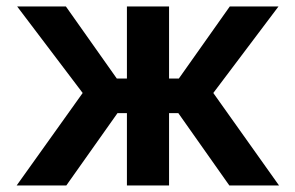

<svg xmlns="http://www.w3.org/2000/svg" viewBox="-20 -565 900 585"><path d="M30.8 0 231.9 -281.7 32.2 -545.4H180.7L335.9 -325.7H366.7V-545.4H495.1V-325.7H524.9L680.2 -545.4H828.6L629.9 -281.7L830.1 0H678.7L523.4 -220.2H495.1V0H366.7V-220.2H337.9L182.1 0Z"/></svg>

Font: Interop SemBd
Style: Regular
Weight: 600
Designer: Rasmus Andersson, Google, Jang Haemin
Foundry: jhaemin
Version: Version 1.007